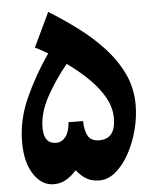

<svg xmlns="http://www.w3.org/2000/svg" viewBox="-57 -870 738 928"><g transform="rotate(-5 312.0 -406.5)"><path d="M211.9 -822.8Q279.3 -781.2 346.9 -731.2Q414.6 -681.2 470.5 -621.3Q526.4 -561.5 560.1 -491.5Q593.8 -421.4 593.8 -339.4Q593.8 -279.3 577.6 -217.5Q561.5 -155.8 533.2 -104.2Q504.9 -52.7 467.5 -21.2Q430.2 10.3 388.2 10.3Q353.5 10.3 327.6 -3.9Q301.8 -18.1 277.3 -48.8Q253.4 -22 226.8 -6.3Q200.2 9.3 167 9.3Q108.9 9.3 70.1 -49.1Q31.2 -107.4 31.2 -206.1Q31.2 -313.5 78.1 -418Q125 -522.5 194.3 -623Q177.2 -632.8 162.1 -641.4Q147 -649.9 132.8 -656.7ZM278.8 -564.9Q216.8 -488.3 176.3 -413.1Q135.7 -337.9 135.7 -267.1Q135.7 -189 195.3 -189Q222.7 -189 241.2 -212.4Q259.8 -235.8 263.2 -283.2L333.5 -282.7Q335 -233.9 350.3 -208.5Q365.7 -183.1 404.3 -183.1Q483.4 -183.1 483.4 -283.7Q483.4 -335.4 456.1 -384.3Q428.7 -433.1 382.6 -478.5Q336.4 -523.9 278.8 -564.9Z"/></g></svg>

Font: Pinar-DS2-FD ExtraBold
Style: Regular
Weight: 800
Designer: Amin Abedi
Version: Version 3.000